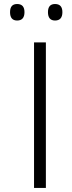

<svg xmlns="http://www.w3.org/2000/svg" viewBox="-20 -922 351 942"><path d="M29.3 -862.3C29.3 -835 41 -821.3 64 -821.3C87.9 -821.3 100.1 -835 100.1 -862.3C100.1 -889.2 87.9 -902.3 64 -902.3C41 -902.3 29.3 -889.2 29.3 -862.3ZM215.3 -862.3C215.3 -835 227.1 -821.3 250 -821.3C273.9 -821.3 286.1 -835 286.1 -862.3C286.1 -889.2 273.9 -902.3 250 -902.3C227.1 -902.3 215.3 -889.2 215.3 -862.3ZM205.1 -713.9H147V0H205.1Z"/></svg>

Font: Noto Reveo Sans
Style: Regular
Weight: 300
Designer: Monotype Design Team
Foundry: Monotype Imaging Inc.
Version: Version 2.007